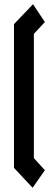

<svg xmlns="http://www.w3.org/2000/svg" viewBox="-20 -728 265 907"><path d="M46 -614 136 -708 192 -624 140 -568V19L192 76L134 159L46 65Z"/></svg>

Font: Turret Road ExtraBold
Style: Regular
Weight: 800
Designer: Noponies
Foundry: Noponies
Version: Version 1.001; ttfautohint (v1.8)